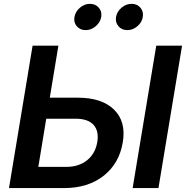

<svg xmlns="http://www.w3.org/2000/svg" viewBox="-20 -961 950 981"><path d="M234.4 -461.9H377.4Q501 -461.9 563 -400.6Q625 -339.4 607.4 -234.4Q589.8 -126.5 510 -63.2Q430.2 0 306.6 0H25.9L146.5 -727.5H278.3ZM216.3 -354.5 175.8 -108.4H319.3Q382.8 -108.4 425 -142.3Q467.3 -176.3 477.1 -235.8Q486.3 -291.5 458 -323Q429.7 -354.5 365.7 -354.5ZM910.2 -727.5 789.6 0H657.7L778.3 -727.5ZM630.4 -807.1Q602.1 -807.1 585.2 -826.9Q568.4 -846.7 572.8 -874Q577.6 -901.9 600.8 -921.6Q624 -941.4 652.3 -941.4Q680.7 -941.4 697.5 -921.6Q714.4 -901.9 709.5 -874Q705.1 -846.7 681.9 -826.9Q658.7 -807.1 630.4 -807.1ZM417.5 -807.1Q389.2 -807.1 372.3 -826.9Q355.5 -846.7 360.4 -874Q365.2 -901.9 388.4 -921.6Q411.6 -941.4 439.5 -941.4Q467.8 -941.4 484.9 -921.6Q502 -901.9 497.1 -874Q492.2 -846.7 469 -826.9Q445.8 -807.1 417.5 -807.1Z"/></svg>

Font: Inter Semi Bold
Style: Italic
Weight: 600
Italic angle: -9.39999°
Designer: Rasmus Andersson
Foundry: rsms
Version: Version 4.000;git-3c8e0fc